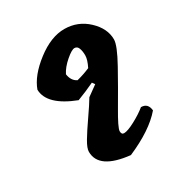

<svg xmlns="http://www.w3.org/2000/svg" viewBox="-158 -779 844 894"><g transform="rotate(-30 264.0 -332.0)"><path d="M490 -506Q490 -474 442 -387.5Q394 -301 346.5 -220.5Q299 -140 299 -122Q299 -104 313 -104Q332 -104 372.5 -125.5Q413 -147 441 -170Q478 -170 482 -129Q421 -57 289 0Q127 -17 127 -111Q127 -130 147.5 -164.5Q168 -199 203.5 -250Q239 -301 256 -330L310 -369L300 -383Q256 -362 206 -343Q66 -397 64 -481Q87 -545 164.5 -604.5Q242 -664 314 -663.5Q386 -663 438 -614Q490 -565 490 -506ZM319 -450Q337 -486 337 -508.5Q337 -531 331 -547Q325 -563 310 -563Q295 -563 262.5 -535Q230 -507 215 -477Q220 -440 248 -426Q284 -435 319 -450Z"/></g></svg>

Font: Tillana
Style: Bold
Weight: 700
Designer: Lipi Raval (Devanagari, Latin), Jonny Pinhorn (Latin)
Foundry: Indian Type Foundry
Version: Version 2.002;PS 1.0;hotconv 1.0.79;makeotf.lib2.5.61930; tt